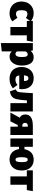

<svg xmlns="http://www.w3.org/2000/svg" viewBox="1854 -2448 821 4570"><g transform="rotate(90 2265.0 -163.5)"><path d="M300 20Q209 20 146 -17Q83 -54 50 -118Q17 -182 17 -263Q17 -395 95 -474.5Q173 -554 295 -554Q409 -554 489 -483L407 -368Q361 -405 313 -405Q265 -405 244 -371Q223 -337 223 -263Q223 -191 245 -162Q267 -133 311 -133Q333 -133 353.5 -140.5Q374 -148 404 -167L489 -46Q408 20 300 20Z M821 0H623V-391H479V-534H974L949 -391H821Z M1006 227V-534H1182L1190 -482Q1252 -554 1341 -554Q1445 -554 1493 -476Q1541 -398 1541 -269Q1541 -146 1483 -63Q1425 20 1328 20Q1252 20 1204 -33V207ZM1263 -121Q1338 -121 1338 -266Q1338 -354 1322 -383Q1306 -412 1274 -412Q1232 -412 1204 -362V-158Q1226 -121 1263 -121Z M1863 20Q1764 20 1700 -17.5Q1636 -55 1605.5 -119.5Q1575 -184 1575 -266Q1575 -342 1604 -407.5Q1633 -473 1692 -513.5Q1751 -554 1841 -554Q1963 -554 2033 -479Q2103 -404 2103 -274Q2103 -249 2099 -211H1775Q1782 -160 1807 -140Q1832 -120 1882 -120Q1939 -120 2003 -167L2083 -59Q1986 20 1863 20ZM1908 -323V-330Q1908 -378 1894 -403.5Q1880 -429 1845 -429Q1811 -429 1794.5 -404.5Q1778 -380 1774 -323Z M2156 13 2108 -127Q2141 -143 2154.5 -159.5Q2168 -176 2174 -209Q2180 -242 2185 -324L2198 -534H2633V0H2435V-393H2371L2369 -369Q2358 -229 2342 -153.5Q2326 -78 2281 -39Q2240 -3 2156 13Z M3193 0H2995V-175H2956L2869 0H2660L2781 -222Q2746 -240 2725.5 -273Q2705 -306 2705 -353Q2705 -534 2973 -534H3193ZM2995 -283V-414H2973Q2938 -414 2921.5 -396Q2905 -378 2905 -351Q2905 -322 2921 -302.5Q2937 -283 2969 -283Z M3781 20Q3672 20 3609.5 -39Q3547 -98 3529 -205H3475V0H3277V-534H3475V-335H3532Q3550 -435 3611.5 -494.5Q3673 -554 3781 -554Q3854 -554 3912 -522.5Q3970 -491 4004 -427Q4038 -363 4038 -266Q4038 -134 3966 -57Q3894 20 3781 20ZM3781 -122Q3813 -122 3826.5 -156Q3840 -190 3840 -266Q3840 -343 3827 -377.5Q3814 -412 3781 -412Q3749 -412 3735.5 -378Q3722 -344 3722 -268Q3722 -191 3735 -156.5Q3748 -122 3781 -122Z M4377 0H4179V-391H4035V-534H4530L4505 -391H4377Z"/></g></svg>

Font: Trujillo Black
Style: Regular
Weight: 900
Designer: Fira Sans original fonts by bBox Type GmbH, Carrois Corporate GbR, & Edenspiekermann AG / Changes by Cristiano Sobral
Foundry: Fira Sans original fonts by bBox Type GmbH, Carrois Corporate GbR, & Edenspiekermann AG / Changes by Cristiano Sobral
Version: Version 4.301;July 28, 2020;FontCreator 13.0.0.2655 64-bit